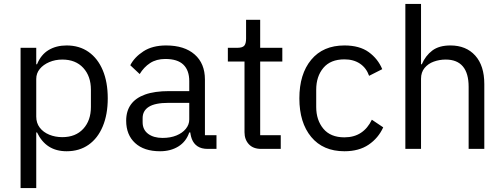

<svg xmlns="http://www.w3.org/2000/svg" viewBox="-20 -760 2572 980"><path d="M85 200V-516H165V-432H169Q189 -481 228 -504.5Q267 -528 320 -528Q385 -528 432 -495Q479 -462 504.5 -401.5Q530 -341 530 -258Q530 -176 504.5 -115Q479 -54 432 -21Q385 12 320 12Q267 12 229.5 -12Q192 -36 169 -84H165V200ZM298 -60Q366 -60 405 -102.5Q444 -145 444 -214V-302Q444 -371 405 -413.5Q366 -456 298 -456Q262 -456 231.5 -443Q201 -430 183 -408Q165 -386 165 -357V-165Q165 -132 183 -108.5Q201 -85 231.5 -72.5Q262 -60 298 -60Z M1085 0H1040Q1008 0 988 -13.5Q968 -27 959 -51Q950 -75 950 -106V-113L981 -84H946Q930 -37 890.5 -12.5Q851 12 797 12Q715 12 669.5 -30Q624 -72 624 -144Q624 -193 648 -226.5Q672 -260 720.5 -277.5Q769 -295 844 -295H946V-346Q946 -401 916 -430Q886 -459 824 -459Q778 -459 746 -438Q714 -417 693 -382L645 -427Q666 -468 712 -498Q758 -528 828 -528Q921 -528 973.5 -482Q1026 -436 1026 -354V-70H1085ZM946 -235H840Q772 -235 740 -215Q708 -195 708 -157V-136Q708 -98 736 -77Q764 -56 810 -56Q850 -56 880.5 -68.5Q911 -81 928.5 -102.5Q946 -124 946 -150Z M1413 0H1313Q1272 0 1250 -24Q1228 -48 1228 -85V-446H1143V-516H1191Q1217 -516 1226.5 -526.5Q1236 -537 1236 -563V-659H1308V-516H1421V-446H1308V-70H1413Z M1738 12Q1629 12 1568.5 -61Q1508 -134 1508 -258Q1508 -382 1568.5 -455Q1629 -528 1738 -528Q1815 -528 1862 -494Q1909 -460 1931 -407L1864 -373Q1850 -413 1817.5 -435Q1785 -457 1738 -457Q1667 -457 1630.5 -413.5Q1594 -370 1594 -302V-214Q1594 -147 1630.5 -103Q1667 -59 1738 -59Q1787 -59 1822 -82Q1857 -105 1878 -149L1936 -110Q1911 -55 1861.5 -21.5Q1812 12 1738 12Z M2049 0V-740H2129V-432H2133Q2152 -476 2186.5 -502Q2221 -528 2279 -528Q2359 -528 2405.5 -476.5Q2452 -425 2452 -331V0H2372V-317Q2372 -386 2342.5 -421Q2313 -456 2255 -456Q2223 -456 2194 -445.5Q2165 -435 2147 -413Q2129 -391 2129 -358V0Z"/></svg>

Font: IBM Plex Sans Var
Style: Regular
Weight: 400
Designer: Mike Abbink, Paul van der Laan, Pieter van Rosmalen
Foundry: Bold Monday
Version: Version 3.000